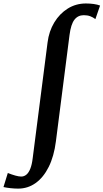

<svg xmlns="http://www.w3.org/2000/svg" viewBox="-140 -835 596 1106"><path d="M-35.5 251.5Q-55.5 251.5 -79 249Q-102.5 246.5 -120 242.5L-95 161.5Q-71 171 -51.2 176.5Q-31.5 182 -18 182Q-1.5 182 11.8 171.2Q25 160.5 34.5 137Q44 113.5 48.5 75L134 -590.5Q142 -655 172.8 -705.8Q203.5 -756.5 250.5 -785.8Q297.5 -815 355 -815Q378.5 -815 399.8 -812Q421 -809 436.5 -803L409.5 -725Q395.5 -735.5 379.8 -741.5Q364 -747.5 342.5 -747.5Q309 -747.5 288.8 -721.5Q268.5 -695.5 260.5 -633.5L182 -20.5Q171 65.5 140.8 126.2Q110.5 187 65.5 219.2Q20.5 251.5 -35.5 251.5Z"/></svg>

Font: Merriweather 20pt SemiBold
Style: Italic
Weight: 600
Italic angle: -7.8°
Version: Version 2.101